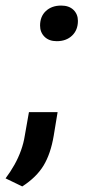

<svg xmlns="http://www.w3.org/2000/svg" viewBox="-45 -513 333 690"><path d="M35 157 -25 128Q-7 104 7 79Q21 54 30.5 27.5Q40 1 44 -25L59 -110H162L148 -25Q137 40 111.5 82Q86 124 35 157ZM159 -365Q131 -365 115 -381Q99 -397 99 -421Q99 -454 120 -473.5Q141 -493 175 -493Q203 -493 219 -477.5Q235 -462 235 -438Q235 -405 214 -385Q193 -365 159 -365Z"/></svg>

Font: Gantari SemiBold
Style: Italic
Weight: 600
Italic angle: -10°
Designer: Anugrah Pasau
Foundry: Lafontype
Version: Version 1.000